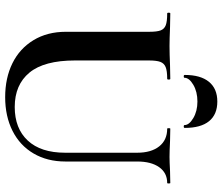

<svg xmlns="http://www.w3.org/2000/svg" viewBox="-79 -768 861 743"><g transform="rotate(90 351.5 -396.5)"><path d="M478 -613Q476 -613 476 -619Q476 -625 478 -625L526 -624Q564 -622 587 -622Q606 -622 642 -624L688 -625Q690 -625 690 -619Q690 -613 688 -613Q649 -613 627 -582Q605 -551 605 -497V-219Q605 -149 574 -96Q543 -43 486.5 -14.5Q430 14 356 14Q282 14 225 -14Q168 -42 135.5 -95.5Q103 -149 103 -221V-544Q103 -574 97.5 -588Q92 -602 77.5 -607.5Q63 -613 32 -613Q29 -613 29 -619Q29 -625 32 -625L85 -624Q131 -622 158 -622Q188 -622 234 -624L285 -625Q288 -625 288 -619Q288 -613 285 -613Q254 -613 239.5 -607Q225 -601 219.5 -586.5Q214 -572 214 -542V-256Q214 -137 261 -80Q308 -23 394 -23Q477 -23 524 -73.5Q571 -124 571 -218V-497Q571 -551 546.5 -582Q522 -613 478 -613ZM270 -681Q270 -742 296.5 -774.5Q323 -807 373 -807Q423 -807 449 -775Q475 -743 475 -681Q475 -677 469.5 -677Q464 -677 464 -680Q464 -698 437 -714Q410 -730 373 -730Q335 -730 308 -714Q281 -698 281 -680Q281 -677 275.5 -677Q270 -677 270 -681Z"/></g></svg>

Font: Cormorant Unicase
Style: Bold
Weight: 700
Designer: Christian Thalmann (Catharsis Fonts)
Foundry: Catharsis Fonts
Version: Version 4.000